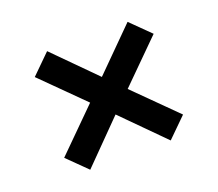

<svg xmlns="http://www.w3.org/2000/svg" viewBox="-80 -614 725 639"><g transform="rotate(-20 282.0 -295.0)"><path d="M140 -85 72 -152 216 -295 72 -438 140 -505 282 -362 425 -505 493 -438 349 -295 493 -152 425 -85 282 -229Z"/></g></svg>

Font: Ubuntu Sans SemiBold
Style: Regular
Weight: 600
Designer: Dalton Maag Ltd
Foundry: Dalton Maag Ltd
Version: Version 1.006; ttfautohint (v1.8.4.7-5d5b)